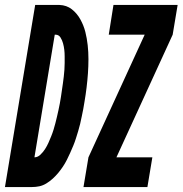

<svg xmlns="http://www.w3.org/2000/svg" viewBox="-64 -755 737 775"><path d="M273 0 293 -120 520 -615H375L394 -735H653L633 -615L406 -120H551L531 0ZM-44 0 78 -735H176Q205 -734 226 -717.5Q247 -701 260.5 -676.5Q274 -652 280.5 -626Q287 -600 290 -572.5Q293 -545 293 -516.5Q293 -488 291 -459.5Q289 -431 285.5 -402Q282 -373 277 -344Q275 -329 272 -314.5Q269 -300 266 -285Q263 -270 259.5 -255Q256 -240 251.5 -225.5Q247 -211 242.5 -196.5Q238 -182 232 -167.5Q226 -153 219.5 -138.5Q213 -124 206 -110Q199 -96 190 -82.5Q181 -69 171 -57Q161 -45 149 -34Q137 -23 123 -14.5Q109 -6 94.5 -3Q80 0 65 0ZM75 -120Q88 -120 99 -130.5Q110 -141 118 -153.5Q126 -166 131.5 -178.5Q137 -191 142.5 -204.5Q148 -218 152 -231Q156 -244 159.5 -257.5Q163 -271 166 -284Q169 -297 172 -310.5Q175 -324 177.5 -337.5Q180 -351 182 -364Q184 -378 186 -391.5Q188 -405 190 -419Q192 -433 193.5 -446.5Q195 -460 196 -473.5Q197 -487 197 -500.5Q197 -514 197 -527.5Q197 -541 195.5 -554Q194 -567 190.5 -580Q187 -593 180 -604Q173 -615 160 -615H157Z"/></svg>

Font: Iosevka SS04 Heavy Extended
Style: Italic
Weight: 900
Width: 7
Italic angle: -9°
Monospace: yes
Designer: Belleve Invis
Foundry: Belleve Invis
Version: Version 19.0.0; ttfautohint (v1.8.4)